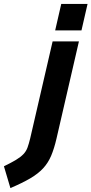

<svg xmlns="http://www.w3.org/2000/svg" viewBox="-84 -710 466 978"><path d="M184 -499H318L204 -5Q192 47 176.5 83.5Q161 120 135.5 147.5Q110 175 70 198.5Q30 222 -31 248L-64 137Q-25 118 -2 104Q21 90 35 75.5Q49 61 56 42Q63 23 70 -6ZM228 -690H362L331 -555H197Z"/></svg>

Font: Panefresco 999wt
Style: Italic
Weight: 900
Version: Version 1.001